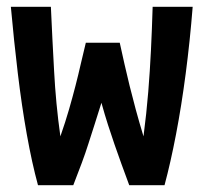

<svg xmlns="http://www.w3.org/2000/svg" viewBox="-20 -546 600 566"><path d="M92 0Q74 -66 59 -150Q44 -234 32.5 -330Q21 -426 12 -526H130Q132 -478 134.5 -431Q137 -384 139.5 -336.5Q142 -289 146.5 -241.5Q151 -194 158 -144Q173 -187 183.5 -223.5Q194 -260 202.5 -293Q211 -326 218 -357Q225 -388 233 -420H333Q340 -388 347 -357Q354 -326 362 -293.5Q370 -261 380 -224Q390 -187 403 -144Q412 -213 417 -275Q422 -337 425 -398Q428 -459 430 -526H548Q540 -425 527.5 -329.5Q515 -234 499 -150.5Q483 -67 465 0H361Q348 -35 337.5 -64Q327 -93 317.5 -120.5Q308 -148 298.5 -177.5Q289 -207 279 -243Q268 -207 258.5 -178Q249 -149 240.5 -122Q232 -95 221 -65.5Q210 -36 196 0Z"/></svg>

Font: Ubuntu Sans Mono
Style: Regular
Weight: 400
Monospace: yes
Designer: Dalton Maag Ltd
Foundry: Dalton Maag Ltd
Version: Version 1.006